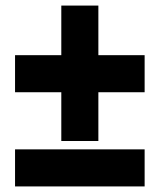

<svg xmlns="http://www.w3.org/2000/svg" viewBox="-20 -669 574 689"><path d="M333 -471V-649H200V-471H34V-338H200V-163H333V-338H499V-471ZM34 0H499V-133H34Z"/></svg>

Font: Noto Sans UI SemiCondensed Black
Style: Italic
Weight: 900
Width: 4
Italic angle: -372°
Designer: Monotype Design Team
Foundry: Monotype Imaging Inc.
Version: Version 1.901